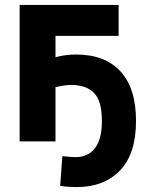

<svg xmlns="http://www.w3.org/2000/svg" viewBox="-20 -559 593 782"><path d="M290 -337Q247 -337 206 -326V-413H463V-539H60V17H206V-204Q214 -206 233 -209.5Q252 -213 271 -213Q330 -213 362.5 -181Q395 -149 395 -66Q395 9 366.5 45Q338 81 288 81Q278 81 260 79.5Q242 78 234 77L225 198Q244 201 262 202Q280 203 292 203Q404 203 469 135Q534 67 534 -66Q534 -200 470.5 -268.5Q407 -337 290 -337Z"/></svg>

Font: Repo Bold
Style: Bold
Weight: 700
Designer: Stefan Peev
Foundry: Context Ltd
Version: Version 1.502